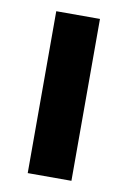

<svg xmlns="http://www.w3.org/2000/svg" viewBox="-65 -542 387 584"><g transform="rotate(10 129.0 -250.0)"><path d="M61.7 0H196.7V-500H61.7Z"/></g></svg>

Font: Familjen Grotesk GF
Style: Bold
Weight: 700
Designer: Anders Wikstroem, Jonas Baeckman, Matilda Gysing, Kristian Moeller
Foundry: Familjen STHLM AB
Version: Version 2.000; Beta; Release 4; Build 6